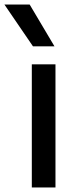

<svg xmlns="http://www.w3.org/2000/svg" viewBox="-70 -828 336 848"><path d="M70.5 0V-544H175V0ZM75.5 -623.5 -50.5 -808H61L170.5 -623.5Z"/></svg>

Font: Encode Sans Medium
Style: Regular
Weight: 500
Designer: Multiple Designers
Foundry: Impallari Type
Version: Version 2.000